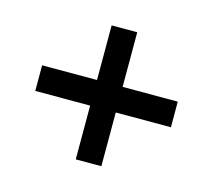

<svg xmlns="http://www.w3.org/2000/svg" viewBox="-76 -683 732 659"><g transform="rotate(15 290.0 -354.0)"><path d="M335 -398H531V-307H335V-116H244V-307H49V-398H244V-592H335Z"/></g></svg>

Font: Noto Sans Hebrew Thin SemiBold
Style: Regular
Weight: 600
Version: Version 3.001